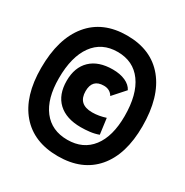

<svg xmlns="http://www.w3.org/2000/svg" viewBox="-158 -814 902 936"><g transform="rotate(30 293.0 -346.5)"><path d="M293 -7.3Q156.7 -7.3 82.3 -94.2Q7.8 -181.2 7.8 -339.4Q7.8 -504.4 82.3 -595.2Q156.7 -686 293 -686Q429.2 -686 503.7 -595.2Q578.1 -504.4 578.1 -339.4Q578.1 -181.2 503.7 -94.2Q429.2 -7.3 293 -7.3ZM293 -99.6Q381.3 -99.6 429.7 -162.4Q478 -225.1 478 -339.4Q478 -460.4 429.7 -527.1Q381.3 -593.8 293 -593.8Q204.6 -593.8 156.2 -527.1Q107.9 -460.4 107.9 -339.4Q107.9 -225.1 156.2 -162.4Q204.6 -99.6 293 -99.6ZM319.3 -185.5Q237.3 -185.5 192.1 -227.5Q147 -269.5 147 -347.7Q147 -423.3 190.9 -465.6Q234.9 -507.8 315.4 -507.8Q356.4 -507.8 386.2 -494.4Q416 -481 428.2 -456.5L368.2 -389.2Q351.6 -417.5 316.9 -417.5Q252 -417.5 252 -350.1Q252 -275.9 331.1 -275.9Q350.6 -275.9 369.6 -279.3Q388.7 -282.7 406.7 -288.6L418.5 -200.2Q394.5 -191.4 369.1 -188.5Q343.8 -185.5 319.3 -185.5Z"/></g></svg>

Font: CaskaydiaCove NF SemiBold
Style: Regular
Weight: 600
Designer: Aaron Bell
Foundry: Saja Typeworks
Version: Version 2111.001; VTT 6.35;Nerd Fonts 3.2.1